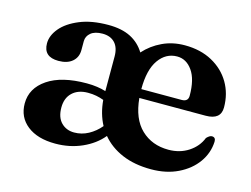

<svg xmlns="http://www.w3.org/2000/svg" viewBox="-75 -608 972 743"><g transform="rotate(15 411.0 -237.0)"><path d="M790.5 -292Q790.5 -243 730 -243H464.5Q472 -161 515.2 -119.8Q558.5 -78.5 624.5 -78.5Q670 -78.5 704.8 -101.2Q739.5 -124 753.5 -160Q766 -173 775 -172.5Q790 -172 789.5 -154.5Q787.5 -109 760.5 -71.2Q733.5 -33.5 686.8 -10.8Q640 12 579 12Q512.5 12 462.8 -9.2Q413 -30.5 381.5 -68.5Q351 -31.5 302.2 -9.8Q253.5 12 195.5 12Q124 12 82.8 -20.5Q41.5 -53 41.5 -108Q41.5 -169 97.5 -207Q153.5 -245 254 -245Q276.5 -245 295.5 -242.2Q314.5 -239.5 330.5 -234.5V-373Q330.5 -408.5 312.8 -427.5Q295 -446.5 263 -446.5Q232.5 -446.5 216.2 -433Q200 -419.5 200 -399.5V-364Q200 -335 180 -317.8Q160 -300.5 124.5 -300.5Q64.5 -300.5 64.5 -355Q64.5 -386 89.2 -415.8Q114 -445.5 161.5 -465.2Q209 -485 276.5 -485Q330 -485 365.8 -466.8Q401.5 -448.5 422.5 -414Q452 -447 492.8 -466.2Q533.5 -485.5 582.5 -485.5Q645.5 -485.5 692.2 -460Q739 -434.5 764.8 -390.8Q790.5 -347 790.5 -292ZM565 -436Q520 -436 491.5 -395.8Q463 -355.5 463 -278H624.5Q650.5 -278 650.5 -301.5Q650.5 -367 626.2 -401.5Q602 -436 565 -436ZM182.5 -129.5Q182.5 -90 203 -69.2Q223.5 -48.5 255 -48.5Q285 -48.5 311.8 -63Q338.5 -77.5 359 -102Q336 -145 331.5 -199.5Q317 -205 301.5 -208Q286 -211 268 -211Q228.5 -211 205.5 -189.2Q182.5 -167.5 182.5 -129.5Z"/></g></svg>

Font: Fraunces 9pt S000 SemiBold
Style: Regular
Weight: 600
Version: Version 1.000; ttfautohint (v1.8.3)